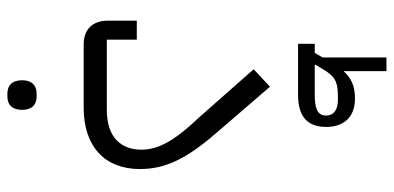

<svg xmlns="http://www.w3.org/2000/svg" viewBox="-286 -552 1039 506"><g transform="rotate(90 233.0 -298.5)"><path d="M95 -565H229C276 -565 314 -581 314 -639C314 -686 288 -715 239 -715C206 -715 185 -705 167 -685V-798H131V-630L119 -609H95ZM161 -629C180 -662 194 -670 234 -670H243C266 -670 284 -661 284 -639C284 -615 263 -609 229 -609H151L150 -611ZM226 201H234C255 201 269 189 269 162C269 136 255 124 234 124H226C205 124 191 136 191 162C191 189 205 201 226 201ZM96 0H263C366 0 425 -56 425 -148C425 -213 400 -268 333 -346L208 -491L162 -448L290 -303C351 -239 374 -196 374 -152C374 -101 344 -61 269 -61H84V-140H34V-63C34 -22 59 0 96 0Z"/></g></svg>

Font: IBM Plex Arabic Light
Style: Regular
Weight: 300
Designer: Mike Abbink, Paul van der Laan, Pieter van Rosmalen, Wael Morcos, Khajak Apelian
Foundry: Bold Monday
Version: Version 1.0